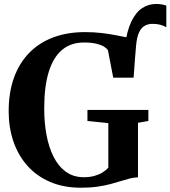

<svg xmlns="http://www.w3.org/2000/svg" viewBox="-20 -910 836 942"><path d="M634.5 -529 601.5 -584.5 591.5 -678Q602 -757.5 624.2 -803.8Q646.5 -850 677.5 -870.2Q708.5 -890.5 745 -890.5Q762.5 -890.5 774.5 -888.2Q786.5 -886 796 -882.5V-776.5Q781.5 -784.5 765.2 -788.8Q749 -793 728 -793Q706.5 -793 689.5 -783.2Q672.5 -773.5 661.8 -750Q651 -726.5 647.5 -684.5ZM377.5 11Q292 11 225.8 -17.5Q159.5 -46 114.2 -97Q69 -148 45.8 -216.2Q22.5 -284.5 22.5 -364Q22.5 -456.5 48.5 -528.5Q74.5 -600.5 123.2 -650.5Q172 -700.5 241.2 -726.5Q310.5 -752.5 397 -752.5Q440.5 -752.5 478.5 -748Q516.5 -743.5 548.2 -737.2Q580 -731 605.5 -726Q631 -721 649.5 -720.5L635.5 -529H535.5L509.5 -664Q504.5 -672 491 -680.8Q477.5 -689.5 453.2 -695.5Q429 -701.5 391.5 -701.5Q328.5 -701.5 285.2 -665.8Q242 -630 219.5 -558.5Q197 -487 197 -380Q196.5 -311 207.8 -249.8Q219 -188.5 242.5 -141.5Q266 -94.5 303 -67.5Q340 -40.5 392 -40.5Q419 -40.5 441.5 -46.5Q464 -52.5 481.5 -63Q499 -73.5 511.5 -87.5V-306L409 -316.5V-370.5H708V-316.5L657 -307.5V-40Q637 -39.5 616.5 -34.2Q596 -29 572.5 -21.5Q549 -14 520.5 -6.5Q492 1 457 6Q422 11 377.5 11Z"/></svg>

Font: Merriweather 60pt
Style: Bold
Weight: 700
Version: Version 2.100